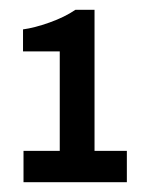

<svg xmlns="http://www.w3.org/2000/svg" viewBox="-20 -806 313 392"><path d="M28 -434V-498H102V-701H27V-746Q50 -749 81 -760Q112 -771 134 -786H173V-498H239V-434Z"/></svg>

Font: Archivo Narrow SemiBold
Style: Regular
Weight: 600
Designer: Hector Gatti
Foundry: Omnibus-Type
Version: Version 3.002